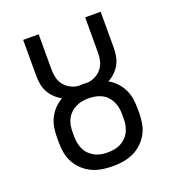

<svg xmlns="http://www.w3.org/2000/svg" viewBox="-135 -841 869 955"><g transform="rotate(-20 300.0 -363.5)"><path d="M300 8Q272 8 244 3.5Q216 -1 191 -12.5Q166 -24 145 -43.5Q124 -63 110.5 -87.5Q97 -112 92 -139.5Q87 -167 87 -195V-221Q87 -247 91 -272.5Q95 -298 106.5 -321.5Q118 -345 136 -364Q154 -383 177 -396Q157 -407 140.5 -423Q124 -439 113.5 -458.5Q103 -478 99 -500.5Q95 -523 95 -546V-735H177V-546Q177 -524 182.5 -503Q188 -482 201.5 -465Q215 -448 234.5 -438Q254 -428 275 -426Q282 -426 288 -426.5Q294 -427 300 -427Q306 -427 312 -426.5Q318 -426 325 -426Q346 -428 365.5 -438Q385 -448 398.5 -465Q412 -482 417.5 -503Q423 -524 423 -546V-735H505V-546Q505 -523 501 -500.5Q497 -478 486.5 -458.5Q476 -439 459.5 -423Q443 -407 423 -396Q446 -383 464 -364Q482 -345 493.5 -321.5Q505 -298 509 -272.5Q513 -247 513 -221V-195Q513 -167 508 -139.5Q503 -112 489.5 -87.5Q476 -63 455 -43.5Q434 -24 409 -12.5Q384 -1 356 3.5Q328 8 300 8ZM300 -65Q317 -65 334.5 -68Q352 -71 367.5 -79Q383 -87 396 -99.5Q409 -112 416.5 -127.5Q424 -143 427.5 -160.5Q431 -178 431 -195V-221Q431 -239 427.5 -256Q424 -273 416 -289Q408 -305 395.5 -317.5Q383 -330 367 -337.5Q351 -345 333.5 -348Q316 -351 298 -351Q281 -351 264 -347.5Q247 -344 231.5 -336Q216 -328 203.5 -316Q191 -304 183 -288.5Q175 -273 172 -255.5Q169 -238 169 -221V-195Q169 -178 172.5 -160.5Q176 -143 183.5 -127.5Q191 -112 204 -99.5Q217 -87 232.5 -79Q248 -71 265.5 -68Q283 -65 300 -65Z"/></g></svg>

Font: Iosevka Slab Extended
Style: Regular
Weight: 400
Width: 7
Monospace: yes
Designer: Belleve Invis
Foundry: Belleve Invis
Version: Version 11.1.1; ttfautohint (v1.8.3)